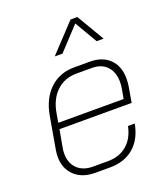

<svg xmlns="http://www.w3.org/2000/svg" viewBox="-136 -826 810 930"><g transform="rotate(-20 269.0 -361.5)"><path d="M50 -127Q50 -143 53 -161L82 -327Q97 -412 147.5 -459.5Q198 -507 273 -507H354Q419 -507 456 -470Q493 -433 493 -370Q493 -352 490 -331L476 -250H104L88 -161Q85 -146 85 -131Q85 -81 114.5 -52.5Q144 -24 195 -24H271Q331 -24 370 -57.5Q409 -91 421 -151H456Q442 -75 394 -33.5Q346 8 271 8H195Q128 8 89 -29Q50 -66 50 -127ZM446 -281 455 -331Q458 -349 458 -365Q458 -416 430 -445.5Q402 -475 354 -475H273Q212 -475 170.5 -436Q129 -397 117 -327L109 -281ZM336 -731H371L455 -589H419L351 -705L243 -589H203Z"/></g></svg>

Font: Bai Jamjuree ExtraLight
Style: Italic
Weight: 275
Italic angle: -10°
Version: Version 1.000; ttfautohint (v1.6)